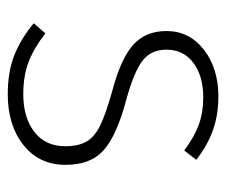

<svg xmlns="http://www.w3.org/2000/svg" viewBox="-64 -508 583 495"><g transform="rotate(90 227.5 -260.5)"><path d="M392 -475 368 -444Q333 -470 301.5 -481.5Q270 -493 231 -493Q176 -493 142 -467.5Q108 -442 108 -398Q108 -358 137 -336Q166 -314 239 -294Q329 -270 367 -236.5Q405 -203 405 -138Q405 -70 354 -29.5Q303 11 223 11Q164 11 121 -6.5Q78 -24 40 -56L66 -86Q103 -57 139 -43Q175 -29 223 -29Q283 -29 320 -57.5Q357 -86 357 -137Q357 -171 345 -192Q333 -213 303 -227.5Q273 -242 216 -258Q132 -280 96 -312Q60 -344 60 -398Q60 -457 108 -494.5Q156 -532 229 -532Q276 -532 315.5 -518Q355 -504 392 -475Z"/></g></svg>

Font: FiraGO ExtraLight
Style: Regular
Weight: 200
Designer: bBox Type
Foundry: bBox Type GmbH
Version: Version 1.001